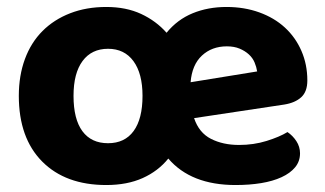

<svg xmlns="http://www.w3.org/2000/svg" viewBox="-20 -516 933 551"><path d="M285 -496Q342 -496 385 -476Q428 -456 458 -422Q489 -460 533 -478Q577 -496 630 -496Q681 -496 724 -480.5Q767 -465 797.5 -437Q828 -409 845 -370Q862 -331 862 -285Q862 -253 844.5 -237Q827 -221 796 -216L537 -177Q551 -135 585.5 -117.5Q620 -100 666 -100Q708 -100 745 -111.5Q782 -123 805 -137Q820 -127 830.5 -111Q841 -95 841 -76Q841 -53 827 -36Q813 -19 788 -7.5Q763 4 729.5 9.5Q696 15 656 15Q528 15 463 -61Q434 -25 389.5 -5Q345 15 285 15Q168 15 101 -52.5Q34 -120 34 -241Q34 -299 51.5 -346.5Q69 -394 102 -427Q135 -460 181.5 -478Q228 -496 285 -496ZM290 -376Q243 -376 217 -341Q191 -306 191 -241Q191 -174 216.5 -139.5Q242 -105 290 -105Q338 -105 363.5 -140Q389 -175 389 -241Q389 -305 363 -340.5Q337 -376 290 -376ZM631 -383Q588 -383 559.5 -356.5Q531 -330 527 -280L718 -311Q716 -324 710.5 -337Q705 -350 694 -360Q683 -370 667.5 -376.5Q652 -383 631 -383Z"/></svg>

Font: Baloo Bhai 2
Style: Bold
Weight: 700
Designer: Supriya Tembe, Noopur Datye and Ek Type
Foundry: Ek Type
Version: Version 1.640;PS 1.000;hotconv 16.6.51;makeotf.lib2.5.65220;